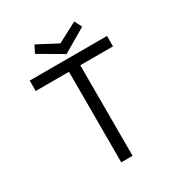

<svg xmlns="http://www.w3.org/2000/svg" viewBox="-214 -1099 1179 1250"><g transform="rotate(-30 375.5 -473.5)"><path d="M333 0V-680.7H83V-758.8H664.1V-680.7H418V0ZM377 -788.6 199.7 -892.1 227.5 -947.3 377 -868.7 526.4 -947.3 554.2 -892.1Z"/></g></svg>

Font: Duru Sans
Style: Regular
Weight: 400
Designer: Onur Yazõcõgil
Foundry: Onur Yazõcõgil
Version: Version 1.001